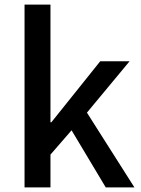

<svg xmlns="http://www.w3.org/2000/svg" viewBox="-20 -817 615 837"><path d="M87 0H200V-143L292 -249L441 0H566L359 -326L545 -550H417L204 -284H200V-797H87Z"/></svg>

Font: Noto Sans JP Medium
Style: Regular
Weight: 500
Designer: Ryoko NISHIZUKA  (kana, bopomofo & ideographs); Paul D. Hunt (Latin, Greek & Cyrillic); Sandoll Communications , Soo-you
Foundry: Adobe
Version: Version 2.002;hotconv 1.0.116;makeotfexe 2.5.65601